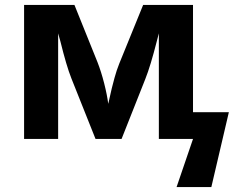

<svg xmlns="http://www.w3.org/2000/svg" viewBox="-20 -566 966 782"><path d="M766.1 -545.9H563C505.4 -404.8 473.1 -325.2 465.8 -307.1C458.5 -289.1 452.1 -269.5 446.3 -248.5C439.9 -227.1 431.6 -191.9 420.9 -143.1C418 -166 412.6 -193.8 404.3 -226.6C396 -259.3 386.7 -288.1 377 -313L283.2 -545.9H78.1V0H216.8V-430.2L226.1 -397C242.2 -332 256.8 -281.7 271 -246.1L369.1 0H475.1L571.8 -244.1C585.9 -279.3 601.6 -331.1 619.1 -399.9L627 -430.2V0H766.1L699.2 195.8H840.8L912.1 -108.9H766.1Z"/></svg>

Font: Noto Reveo Sans
Style: Bold
Weight: 700
Designer: Monotype Design team
Foundry: Monotype Imaging Inc.
Version: Version 1.04